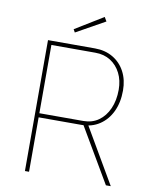

<svg xmlns="http://www.w3.org/2000/svg" viewBox="-94 -941 798 1011"><g transform="rotate(10 304.5 -436.0)"><path d="M110 0V-700H361Q416 -700 457.5 -675.5Q499 -651 522 -607.5Q545 -564 545 -507Q545 -443 522 -394.5Q499 -346 457.5 -318.5Q416 -291 361 -291H132V0ZM543 0 368 -298 391 -305 569 0ZM132 -313H367Q414 -313 448.5 -337.5Q483 -362 502.5 -406Q522 -450 522 -507Q522 -557 502.5 -595.5Q483 -634 448.5 -656Q414 -678 367 -678H132ZM242 -764 233 -780 383 -872 396 -850Z"/></g></svg>

Font: Mach Thin
Style: Regular
Weight: 250
Version: Version 1.002